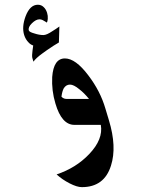

<svg xmlns="http://www.w3.org/2000/svg" viewBox="-20 -561 662 810"><path d="M405.3 -34.2H293.9Q240.2 -34.2 213.9 -124Q197.3 -178.7 200.2 -236.3Q206.1 -314.5 253.9 -314.5Q298.8 -314.5 352.5 -243.2Q403.3 -176.8 424.8 -102.5L439.5 -53.7Q473.6 58.6 448.2 137.7Q419.9 228.5 325.2 228.5Q304.7 228.5 273.4 212.4Q242.2 196.3 218.8 174.8Q300.8 147.5 356.4 88.9Q416 26.4 405.3 -34.2ZM355.5 -143.6Q335.9 -168 314.5 -184.6Q291 -204.1 275.4 -204.1Q258.8 -204.1 249 -188.5Q242.2 -175.8 239.3 -153.3Q241.2 -150.4 247.1 -147Q252.9 -143.6 260.7 -143.6ZM228.5 -381.8 206.1 -368.2Q174.8 -347.7 159.2 -335.9Q130.9 -315.4 121.1 -300.8L116.2 -317.4Q114.3 -326.2 117.2 -347.7Q118.2 -355.5 120.1 -369.1Q108.4 -373 100.6 -381.8Q87.9 -394.5 82 -413.1Q71.3 -447.3 87.9 -492.2Q106.4 -541 139.6 -541Q154.3 -541 164.1 -531.2Q173.8 -522.5 178.7 -506.8Q182.6 -494.1 181.6 -481.4Q180.7 -468.8 176.8 -465.8Q170.9 -470.7 166 -472.7Q156.2 -479.5 146.5 -479.5Q131.8 -479.5 114.7 -462.9Q97.7 -446.3 101.6 -432.6Q103.5 -425.8 125 -419.9Q145.5 -413.1 163.1 -413.1Q176.8 -413.1 201.2 -429.7Q215.8 -438.5 230.5 -449.2Z"/></svg>

Font: Thabit-Bold-Oblique
Style: Bold Oblique
Weight: 700
Designer: Regenerated by Nadim Shaikli
Foundry: MAK Alagha
Version: 0.01